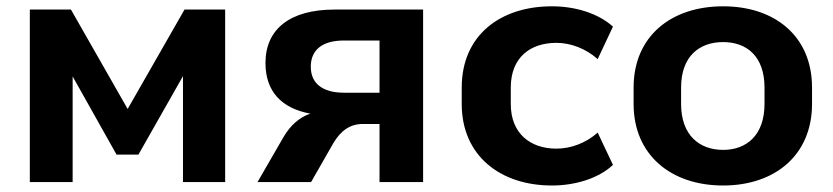

<svg xmlns="http://www.w3.org/2000/svg" viewBox="-20 -569 2604 600"><path d="M207 0V-330.1L344.2 -85.9H412.6L551.8 -331.1V0H683.6V-539.1H556.6L378.9 -228.5L201.7 -539.1H73.2V0Z M952.1 0 1022.5 -123C1044.9 -160.2 1073.7 -181.6 1113.8 -181.6H1166V0H1302.2V-539.1H1025.4C886.7 -539.1 809.6 -478.5 809.6 -372.1C809.6 -283.7 859.4 -230.5 949.7 -213.9C916.5 -203.1 887.2 -177.2 866.2 -141.1L784.7 0ZM1054.7 -279.3C987.8 -279.3 951.2 -308.6 951.2 -360.4C951.2 -413.1 987.3 -442.4 1054.7 -442.4H1166V-279.3Z M1704.6 10.7C1776.4 10.7 1849.6 -10.7 1895.5 -53.7L1847.7 -154.8C1810.5 -121.1 1762.2 -104.5 1718.8 -104.5C1637.2 -104.5 1576.2 -151.9 1576.2 -243.7V-295.4C1576.2 -389.2 1636.7 -435.1 1718.8 -435.1C1763.7 -435.1 1811 -417 1847.7 -384.3L1895.5 -485.8C1850.6 -526.4 1779.8 -549.3 1704.6 -549.3C1544.4 -549.3 1422.9 -459.5 1422.9 -295.4V-244.1C1422.9 -82 1543.9 10.7 1704.6 10.7Z M2239.7 10.7C2401.9 10.7 2517.6 -84.5 2517.6 -244.1V-295.4C2517.6 -455.6 2401.9 -549.3 2239.7 -549.3C2077.1 -549.3 1960 -455.6 1960 -295.4V-244.1C1960 -84.5 2077.1 10.7 2239.7 10.7ZM2239.7 -100.6C2165.5 -100.6 2108.4 -146.5 2108.4 -244.1V-295.4C2108.4 -393.1 2165.5 -437.5 2239.7 -437.5C2313.5 -437.5 2369.1 -393.1 2369.1 -295.4V-244.1C2369.1 -147 2313.5 -100.6 2239.7 -100.6Z"/></svg>

Font: Winston
Style: Bold
Weight: 700
Designer: Vernon Adams, Kim Jin-seong, David Berlow, Cristiano Sobral
Foundry: The Winston Project Authors
Version: Version 3.004